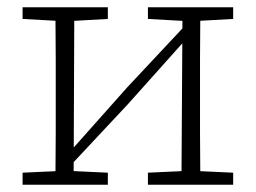

<svg xmlns="http://www.w3.org/2000/svg" viewBox="-20 -507 702 527"><path d="M42 0V-33L150 -38H169L276 -33V0ZM386 0V-33L494 -38H512L620 -33V0ZM132 0Q132 -30 132.5 -67Q133 -104 133 -143Q133 -182 133 -216V-271Q133 -306 133 -344.5Q133 -383 132.5 -420.5Q132 -458 132 -487H184L182 0ZM170 -49 157 -86H168L329 -267L491 -440L503 -401H492L331 -221ZM478 0 481 -487H530Q530 -458 529.5 -420.5Q529 -383 529 -344.5Q529 -306 529 -271V-216Q529 -182 529 -143Q529 -104 529.5 -67Q530 -30 530 0ZM42 -455V-487H276V-455L169 -449H151ZM386 -455V-487H620V-455L512 -449H494Z"/></svg>

Font: Source Serif 4 Light
Style: Regular
Weight: 300
Designer: Frank Grießhammer
Foundry: Adobe Systems Incorporated
Version: Version 4.004;hotconv 1.0.116;makeotfexe 2.5.65601